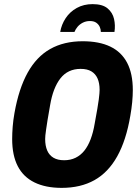

<svg xmlns="http://www.w3.org/2000/svg" viewBox="-20 -899 674 931"><path d="M279 12Q201 12 147 -14.5Q93 -41 66 -93.5Q39 -146 39 -225Q39 -253 41.5 -284.5Q44 -316 50 -350Q71 -469 114 -546.5Q157 -624 223.5 -661.5Q290 -699 381 -699Q461 -699 515 -673Q569 -647 596.5 -594.5Q624 -542 624 -462Q624 -435 621 -403.5Q618 -372 612 -338Q592 -219 548.5 -141Q505 -63 438 -25.5Q371 12 279 12ZM291 -122Q322 -122 346.5 -134Q371 -146 389 -168.5Q407 -191 419.5 -224Q432 -257 439 -299Q447 -343 452 -371.5Q457 -400 459 -417Q461 -434 462 -444.5Q463 -455 463 -463Q463 -496 453 -518.5Q443 -541 423 -553Q403 -565 371 -565Q340 -565 315.5 -553.5Q291 -542 273 -519Q255 -496 242.5 -463.5Q230 -431 223 -389Q215 -345 210.5 -316.5Q206 -288 203.5 -270.5Q201 -253 200 -243Q199 -233 199 -225Q199 -192 209 -169Q219 -146 239.5 -134Q260 -122 291 -122ZM272 -744Q278 -780 298.5 -811Q319 -842 352.5 -860.5Q386 -879 429 -879Q477 -879 501.5 -858.5Q526 -838 533 -807Q540 -776 535 -744H469Q469 -757 463.5 -769Q458 -781 446.5 -789Q435 -797 416 -797Q397 -797 381.5 -789Q366 -781 356 -769Q346 -757 341 -744Z"/></svg>

Font: Archivo Condensed ExtraBold
Style: Italic
Weight: 800
Width: 3
Italic angle: -10°
Designer: Hector Gatti
Foundry: Omnibus-Type
Version: Version 2.001